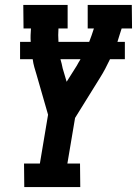

<svg xmlns="http://www.w3.org/2000/svg" viewBox="-20 -755 553 775"><path d="M78 0 77 -95H141L174 -292L128 -452Q123 -468 118.5 -484Q114 -500 112 -516H61V-586H104Q103 -600 103.5 -613.5Q104 -627 105 -640H75L74 -735H253V-640H216Q215 -627 215 -613.5Q215 -600 216 -586H340Q345 -599 350 -613Q355 -627 359 -640H334V-735H512L513 -640H471Q467 -627 462.5 -613.5Q458 -600 454 -586H484V-516H424Q415 -497 405 -478Q395 -459 383 -440L283 -279L252 -95H303L304 0ZM249 -425 290 -490Q294 -497 297.5 -503.5Q301 -510 305 -516H224Q227 -507 229 -497.5Q231 -488 233 -479Z"/></svg>

Font: Iosevka QP
Style: Bold Italic
Weight: 700
Italic angle: -9°
Designer: Belleve Invis
Foundry: Belleve Invis
Version: Version 20.0.0; ttfautohint (v1.8.4)